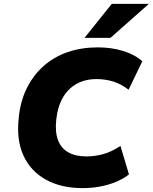

<svg xmlns="http://www.w3.org/2000/svg" viewBox="-20 -961 790 993"><path d="M408 12Q297 12 218 -31.5Q139 -75 101.5 -156Q64 -237 77 -352Q85 -437 118.5 -504.5Q152 -572 205.5 -619.5Q259 -667 330 -691.5Q401 -716 486 -716Q556 -716 616.5 -697.5Q677 -679 716 -644L645 -497Q606 -527 565 -539.5Q524 -552 479 -552Q421 -552 376.5 -527.5Q332 -503 305 -456Q278 -409 271 -343Q264 -279 280 -236.5Q296 -194 333.5 -173Q371 -152 427 -152Q470 -152 512.5 -163.5Q555 -175 603 -206L647 -59Q618 -36 579 -20Q540 -4 496 4Q452 12 408 12ZM417 -765 558 -941H750L551 -765Z"/></svg>

Font: Nunito Sans 8pt Black
Style: Italic
Weight: 900
Italic angle: -9°
Version: Version 3.101;gftools[0.9.27]